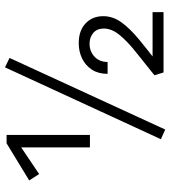

<svg xmlns="http://www.w3.org/2000/svg" viewBox="26 -732 713 806"><g transform="rotate(-90 383.0 -329.5)"><path d="M166.6 -309V-616.4L203.2 -622.1L54.8 -522.2L28.1 -563.9L184 -658.9H219.1V-309ZM241.7 7.1 201.1 -11.1 502.8 -665.6 542.3 -646.4ZM469.5 -38.1Q523.7 -81.6 568.1 -117Q612.5 -152.4 639.1 -185.1Q665.7 -217.9 665.7 -251Q665.7 -279.2 647.3 -294.9Q628.9 -310.5 602.1 -310.5Q570 -310.5 547.6 -289.8Q525.3 -269 525.3 -234.8H475.5Q475.5 -273.3 492.7 -300.1Q509.9 -327 539.3 -341.5Q568.7 -356 604.3 -356Q656.9 -356 687.3 -327.2Q717.6 -298.4 717.6 -253.2Q717.6 -212.4 691.6 -176.6Q665.6 -140.8 620.4 -103.4Q575.1 -66 515.8 -20.4L533.1 -46H734.7V0H481.3Z"/></g></svg>

Font: Ysabeau
Style: Bold
Weight: 700
Designer: Christian Thalmann (Catharsis Fonts)
Version: Version 2.000;gftools[0.9.27.dev2+g8671c4b]